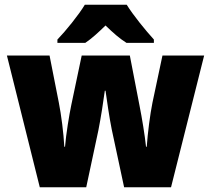

<svg xmlns="http://www.w3.org/2000/svg" viewBox="-20 -786 886 806"><path d="M512 -766H336C311 -724 255 -655 221 -620V-606H338C366 -625 391 -648 423 -679C455 -648 481 -625 511 -606H626V-620C589 -661 540 -721 512 -766ZM449 -243 501 0H698L837 -553H662L620 -355C610 -306 600 -227 596 -170H593C588 -218 576 -291 566 -341L525 -553H323L279 -344C271 -306 257 -222 253 -170H250C247 -227 237 -305 227 -355L188 -553H9L147 0H342L393 -239C403 -289 415 -366 420 -405H423C428 -369 439 -292 449 -243Z"/></svg>

Font: Noto Sans Telugu SemiCondensed Black
Style: Regular
Weight: 900
Width: 4
Designer: Jelle Bosma - Monotype Design Team
Foundry: Monotype Imaging Inc.
Version: Version 2.005